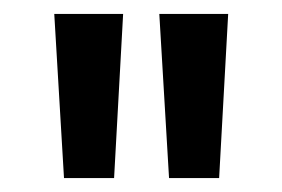

<svg xmlns="http://www.w3.org/2000/svg" viewBox="-20 -723 406 276"><path d="M58 -467ZM72 -467 58 -703H157L144 -467ZM223 -467 209 -703H308L295 -467Z"/></svg>

Font: Red Hat Display Medium
Style: Regular
Weight: 500
Designer: Pentagram / MCKL
Foundry: Pentagram / MCKL
Version: Version 1.005; Red Hat Display Medium